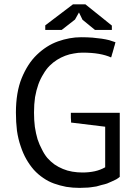

<svg xmlns="http://www.w3.org/2000/svg" viewBox="-20 -870 638 901"><path d="M313.5 -294.9Q353.5 -290 473.6 -275.4Q473.6 -227.5 473.6 -85Q451.2 -72.3 424.8 -66.4Q397.5 -60.5 367.2 -60.5Q342.8 -60.5 319.3 -64.5Q295.9 -68.4 275.4 -77.1Q253.9 -85.9 235.4 -98.6Q217.8 -111.3 202.1 -128.9Q187.5 -146.5 176.8 -168.9Q165 -190.4 156.2 -216.8Q148.4 -243.2 143.6 -274.4Q139.6 -305.7 139.6 -341.8Q139.6 -380.9 144.5 -414.1Q150.4 -447.3 160.2 -474.6Q169.9 -501 183.6 -522.5Q196.3 -544.9 212.9 -561.5Q228.5 -577.1 247.1 -588.9Q265.6 -600.6 286.1 -608.4Q306.6 -616.2 327.1 -619.1Q346.7 -623 367.2 -623Q411.1 -623 444.3 -617.2Q477.5 -611.3 501 -600.6Q501 -600.6 502 -601.6Q502 -601.6 502 -602.5Q502 -602.5 502.9 -603.5Q502.9 -603.5 502.9 -604.5Q502.9 -604.5 502.9 -605.5Q502.9 -605.5 502.9 -606.4Q502.9 -606.4 503.9 -607.4Q503.9 -607.4 503.9 -608.4Q503.9 -608.4 503.9 -609.4Q503.9 -609.4 504.9 -610.4Q504.9 -610.4 504.9 -611.3Q504.9 -611.3 504.9 -612.3Q504.9 -612.3 504.9 -613.3Q504.9 -613.3 505.9 -614.3Q505.9 -614.3 505.9 -615.2Q505.9 -615.2 505.9 -616.2Q505.9 -616.2 505.9 -616.2Q505.9 -616.2 506.8 -617.2Q506.8 -617.2 506.8 -618.2Q506.8 -618.2 506.8 -619.1Q506.8 -619.1 506.8 -620.1Q506.8 -620.1 507.8 -621.1Q507.8 -621.1 507.8 -621.1Q507.8 -621.1 507.8 -622.1Q507.8 -622.1 508.8 -624Q508.8 -624 508.8 -625Q508.8 -625 508.8 -626Q508.8 -626 508.8 -626Q508.8 -627 509.8 -627.9Q509.8 -627.9 509.8 -628.9Q509.8 -628.9 509.8 -628.9Q509.8 -628.9 510.7 -630.9Q510.7 -630.9 510.7 -631.8Q510.7 -631.8 510.7 -631.8Q510.7 -631.8 510.7 -633.8Q510.7 -633.8 511.7 -633.8Q511.7 -634.8 511.7 -635.7Q511.7 -635.7 511.7 -635.7Q511.7 -636.7 512.7 -637.7Q512.7 -637.7 512.7 -637.7Q512.7 -637.7 512.7 -638.7Q512.7 -638.7 512.7 -639.6Q512.7 -639.6 512.7 -639.6Q512.7 -639.6 513.7 -641.6Q513.7 -641.6 513.7 -642.6Q513.7 -642.6 513.7 -643.6Q513.7 -643.6 514.6 -644.5Q514.6 -644.5 514.6 -645.5Q514.6 -645.5 514.6 -646.5Q514.6 -646.5 514.6 -647.5Q514.6 -647.5 515.6 -648.4Q515.6 -648.4 515.6 -649.4Q515.6 -649.4 515.6 -650.4Q515.6 -650.4 516.6 -651.4Q516.6 -651.4 516.6 -651.4Q516.6 -651.4 516.6 -652.3Q516.6 -652.3 516.6 -653.3Q516.6 -653.3 516.6 -654.3Q516.6 -654.3 517.6 -655.3Q517.6 -655.3 517.6 -656.2Q517.6 -656.2 517.6 -656.2Q517.6 -656.2 518.6 -658.2Q518.6 -658.2 518.6 -658.2Q518.6 -658.2 518.6 -659.2Q518.6 -659.2 518.6 -660.2Q518.6 -660.2 518.6 -660.2Q518.6 -660.2 519.5 -662.1Q519.5 -662.1 519.5 -663.1Q519.5 -663.1 519.5 -664.1Q519.5 -664.1 519.5 -664.1Q519.5 -664.1 520.5 -666Q520.5 -666 520.5 -667Q520.5 -667 520.5 -668Q520.5 -668 521.5 -668.9Q521.5 -668.9 521.5 -669.9Q521.5 -669.9 521.5 -670.9Q521.5 -670.9 521.5 -671.9Q507.8 -676.8 492.2 -681.6Q476.6 -685.5 457 -688.5Q437.5 -691.4 414.1 -693.4Q389.6 -695.3 360.4 -695.3Q333 -695.3 306.6 -690.4Q279.3 -685.5 252 -675.8Q224.6 -666 200.2 -650.4Q175.8 -634.8 153.3 -613.3Q130.9 -591.8 113.3 -564.5Q95.7 -537.1 82 -503.9Q68.4 -470.7 61.5 -429.7Q54.7 -388.7 54.7 -341.8Q54.7 -296.9 59.6 -256.8Q65.4 -216.8 77.1 -183.6Q87.9 -150.4 103.5 -123Q119.1 -95.7 138.7 -73.2Q159.2 -50.8 182.6 -35.2Q206.1 -18.6 233.4 -8.8Q260.7 1 291 6.8Q321.3 11.7 353.5 11.7Q367.2 11.7 379.9 10.7Q393.6 10.7 406.2 8.8Q418.9 6.8 432.6 4.9Q445.3 2 457 -2Q470.7 -4.9 482.4 -8.8Q494.1 -13.7 504.9 -18.6Q515.6 -23.4 525.4 -28.3Q535.2 -34.2 542 -40Q542 -140.6 542 -340.8Q484.4 -340.8 312.5 -340.8Q312.5 -337.9 312.5 -332Q312.5 -326.2 312.5 -317.4Q312.5 -308.6 313.5 -302.7Q313.5 -296.9 313.5 -294.9ZM192.4 -751Q192.4 -746.1 192.4 -729.5Q211.9 -729.5 269.5 -729.5Q285.2 -742.2 332 -778.3Q336.9 -786.1 350.6 -811.5Q354.5 -802.7 367.2 -777.3Q381.8 -765.6 425.8 -729.5Q445.3 -729.5 504.9 -729.5Q504.9 -734.4 504.9 -750Q473.6 -775.4 380.9 -849.6Q366.2 -849.6 322.3 -849.6Q290 -825.2 192.4 -751Z"/></svg>

Font: Aptus Gothic JP
Style: Medium
Weight: 400
Designer: Fuminori Ogawa / Motoya
Version: Version 1